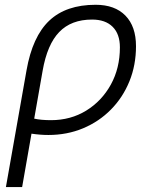

<svg xmlns="http://www.w3.org/2000/svg" viewBox="-20 -547 626 792"><path d="M374.5 -527.3Q453.6 -527.3 497.3 -482.7Q541 -438 541 -356.4Q541 -278.3 513.9 -211.7Q486.8 -145 437.7 -95.2Q388.7 -45.4 322.8 -17.8Q256.8 9.8 179.7 9.8Q146.5 9.8 109.9 4.4L71.3 224.6H4.4L89.4 -256.8Q113.8 -396 183.1 -461.7Q252.4 -527.3 374.5 -527.3ZM121.1 -57.6Q149.4 -51.3 190.4 -51.3Q271.5 -51.3 335.7 -90.8Q399.9 -130.4 437.3 -198.2Q474.6 -266.1 474.6 -351.6Q474.6 -406.7 444.6 -436.5Q414.6 -466.3 359.9 -466.3Q273.9 -466.3 224.4 -415Q174.8 -363.8 155.8 -254.9Z"/></svg>

Font: Cascadia Mono Light
Style: Italic
Weight: 300
Italic angle: -10°
Monospace: yes
Designer: Aaron Bell
Foundry: Saja Typeworks
Version: Version 2404.023; ttfautohint (v1.8.4)